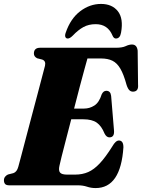

<svg xmlns="http://www.w3.org/2000/svg" viewBox="-30 -943 723 977"><path d="M365.5 0H17.5Q1.5 0 -4.2 -7Q-10 -14 -10 -25.5Q-10 -36.5 -3.8 -44Q2.5 -51.5 10.5 -55L38 -62Q56 -68 63 -94Q67.5 -110 78 -149.8Q88.5 -189.5 102.5 -243Q116.5 -296.5 131.8 -354Q147 -411.5 161 -464Q175 -516.5 185 -555.2Q195 -594 199 -608.5Q204.5 -633 184.5 -640L159 -646.5Q142.5 -655 142.5 -670.5Q142.5 -700 174.5 -700H560.5Q592 -700 609.5 -708.2Q627 -716.5 641.5 -716.5Q667 -716.5 670.5 -685L672.5 -512.5Q675.5 -480.5 652 -477Q639.5 -475 630.2 -482.2Q621 -489.5 614 -511Q599.5 -564.5 582.5 -593.5Q565.5 -622.5 542 -634Q518.5 -645.5 484 -645.5H415Q411.5 -633.5 401 -595.2Q390.5 -557 376.2 -503.2Q362 -449.5 347 -390.5H397.5Q426 -390.5 450.2 -406Q474.5 -421.5 487.5 -463Q496 -481 511 -481Q532.5 -481 535.5 -455L550 -280.5Q553.5 -244.5 527.5 -244Q512 -243.5 502 -263.5Q486.5 -302 462.2 -319Q438 -336 393.5 -336H332.5Q318 -280 305 -230Q292 -180 283.2 -145Q274.5 -110 272.5 -99.5Q267 -75.5 275.5 -65Q284 -54.5 311.5 -54.5H352Q389 -54.5 418.8 -67.5Q448.5 -80.5 477.8 -111.8Q507 -143 541.5 -198Q558.5 -228 575 -228Q598 -228 598 -193.5Q584.5 14 456.5 14Q433.5 14 412.8 7Q392 0 365.5 0ZM457 -820Q421 -820 394 -805Q367 -790 340.5 -762Q325.5 -747 315 -747Q305.5 -747 302.5 -755.2Q299.5 -763.5 304.5 -777Q329 -848.5 378 -885.8Q427 -923 484 -923Q540.5 -923 569.8 -885.8Q599 -848.5 586 -777Q581 -747 559.5 -747Q549 -747 542.5 -762Q518.5 -820 457 -820Z"/></svg>

Font: Fraunces 144pt S050 Black
Style: Italic
Weight: 900
Italic angle: -16°
Version: Version 1.000; ttfautohint (v1.8.3)